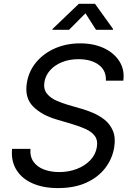

<svg xmlns="http://www.w3.org/2000/svg" viewBox="-20 -962 681 995"><path d="M280.8 12.7Q202.6 12.7 147 -12.5Q91.3 -37.6 64 -83.5Q36.6 -129.4 42.5 -190.4H137.7Q134.8 -149.4 154.3 -122.8Q173.8 -96.2 208.7 -83.3Q243.7 -70.3 286.6 -70.3Q335.9 -70.3 377.9 -86.4Q419.9 -102.5 447.8 -131.6Q475.6 -160.6 481.9 -199.7Q487.8 -234.9 471.9 -256.6Q456.1 -278.3 425.8 -292.5Q395.5 -306.6 357.4 -317.9L273.4 -342.8Q195.3 -365.7 151.1 -410.6Q106.9 -455.6 119.1 -531.7Q128.9 -593.3 167.7 -639.6Q206.5 -686 265.6 -711.7Q324.7 -737.3 395.5 -737.3Q466.3 -737.3 519.3 -712.2Q572.3 -687 599.4 -643.3Q626.5 -599.6 619.1 -543.9H528.8Q531.2 -596.7 491.7 -626Q452.1 -655.3 386.7 -655.3Q339.4 -655.3 301.8 -640.1Q264.2 -625 240.2 -598.4Q216.3 -571.8 210.4 -538.1Q204.1 -500 223.4 -476.6Q242.7 -453.1 273.2 -440.2Q303.7 -427.2 329.6 -419.4L398.9 -399.4Q426.3 -391.6 459.2 -378.2Q492.2 -364.7 521 -342.3Q549.8 -319.8 564.9 -284.7Q580.1 -249.5 571.8 -198.2Q562 -138.7 525.1 -90.8Q488.3 -43 426.8 -15.1Q365.2 12.7 280.8 12.7ZM337.9 -807.6H251.5L252.4 -812L388.7 -942.4H472.2L565.9 -812L564.9 -807.6H477.5L422.9 -893.1Z"/></svg>

Font: Inter
Style: Italic
Weight: 400
Italic angle: -9.3988°
Designer: Rasmus Andersson
Foundry: rsms
Version: Version 4.001;git-66647c0bb